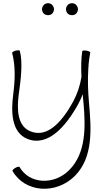

<svg xmlns="http://www.w3.org/2000/svg" viewBox="-20 -858 627 1202"><path d="M318 -800C318 -810 314 -819 307 -827C300 -834 291 -838 281 -838C271 -838 261 -834 254 -827C247 -819 243 -810 243 -800C243 -790 247 -781 254 -773C261 -766 271 -763 281 -763C291 -763 300 -766 307 -773C314 -781 318 -790 318 -800ZM468 -800C468 -810 464 -819 457 -827C450 -834 441 -838 431 -838C421 -838 411 -834 404 -827C397 -819 393 -810 393 -800C393 -790 397 -781 404 -773C411 -766 421 -763 431 -763C441 -763 450 -766 457 -773C464 -781 468 -790 468 -800ZM56 -527C78 -443 74 -355 63 -269C48 -156 52 -30 150 11C280 64 393 -68 469 -205C480 -225 490 -247 498 -268C499 -249 501 -230 503 -212C516 -61 519 101 413 207C319 302 164 296 102 187C99 184 88 186 76 193C64 200 56 209 58 212C137 349 331 361 449 243C564 127 552 -51 537 -215C531 -286 528 -358 533 -429C533 -436 534 -442 535 -449L534 -450C537 -477 540 -503 545 -529C545 -533 535 -539 521 -541C508 -543 496 -542 495 -538C488 -494 487 -436 490 -376C481 -322 464 -270 438 -222C374 -105 280 10 170 -36C89 -69 85 -172 97 -264C110 -356 124 -466 104 -540C103 -544 91 -544 78 -541C65 -537 55 -531 56 -527Z"/></svg>

Font: Nupuram Thin
Style: Regular
Weight: 100
Designer: Santhosh Thottingal (santhosh.thottingal@gmail.com)
Foundry: SMC
Version: Version 1.000